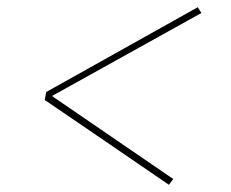

<svg xmlns="http://www.w3.org/2000/svg" viewBox="-20 -606 640 532"><path d="M448 -94 277 -211 104 -329 108 -351 528 -586 538 -570 124 -340 460 -110Z"/></svg>

Font: Iosevka Etoile Thin
Style: Italic
Weight: 100
Italic angle: -9°
Designer: Belleve Invis
Foundry: Belleve Invis
Version: Version 22.1.2; ttfautohint (v1.8.4)